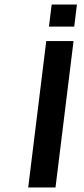

<svg xmlns="http://www.w3.org/2000/svg" viewBox="-20 -831 371 851"><path d="M226 0 306 -649H185L105 0ZM309 -713 321 -811H209L197 -713Z"/></svg>

Font: Gamestation Extended
Style: Italic
Weight: 400
Width: 7
Designer: Jonas Hecksher
Foundry: Jonas Hecksher, Playtypeª, e-types AS
Version: Version 1.003